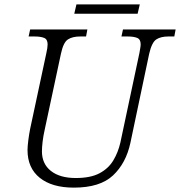

<svg xmlns="http://www.w3.org/2000/svg" viewBox="-20 -849 824 879"><path d="M318 10Q218 10 162 -35Q106 -80 106 -162Q106 -178 109.5 -206Q113 -234 118 -259L192 -605Q198 -631 198 -646Q198 -669 182 -675.5Q166 -682 138 -682H111L118 -714H380L374 -682H347Q312 -682 291 -668.5Q270 -655 259 -603L185 -257Q178 -226 175 -200Q172 -174 172 -156Q172 -99 213 -66.5Q254 -34 327 -34Q395 -34 436 -56Q477 -78 499 -115Q521 -152 531 -196L618 -605Q620 -617 622 -628Q624 -639 624 -646Q624 -669 608 -675.5Q592 -682 564 -682H536L543 -714H784L778 -682H751Q716 -682 695.5 -668.5Q675 -655 663 -603L577 -195Q557 -102 497.5 -46Q438 10 318 10ZM320 -786 330 -829H620L610 -786Z"/></svg>

Font: Noto Serif Light
Style: Italic
Weight: 300
Italic angle: -12°
Designer: Monotype Design Team
Foundry: Monotype Imaging Inc.
Version: Version 2.013